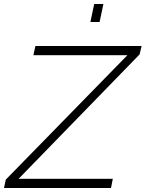

<svg xmlns="http://www.w3.org/2000/svg" viewBox="-57 -940 728 960"><path d="M-28 -42 580 -664H110L120 -710H651L641 -668L36 -46H507L498 0H-37ZM395 -830 414 -920H460L441 -830Z"/></svg>

Font: Raleway Light
Style: Italic
Weight: 300
Italic angle: -12°
Designer: Matt McInerney, Pablo Impallari, Rodrigo Fuenzalida
Foundry: Matt McInerney, Pablo Impallari, Rodrigo Fuenzalida
Version: Version 4.026